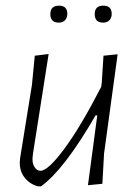

<svg xmlns="http://www.w3.org/2000/svg" viewBox="-20 -651 486 679"><path d="M189 -631Q218 -631 218 -602Q218 -588 210 -579.5Q202 -571 188 -571Q158 -571 158 -601Q158 -631 189 -631ZM375 -602Q375 -588 367 -579.5Q359 -571 345 -571Q315 -571 315 -601Q315 -631 345 -631Q375 -631 375 -602ZM152 -460 97 -110 95 -92Q94 -72 102.5 -59.5Q111 -47 123 -47Q150 -47 208 -125.5Q266 -204 338 -344L340 -360L346 -454L396 -459L348 -108L342 -1L291 4L324 -243H318Q207 -51 125 8H114Q85 0 67 -23Q49 -46 50 -78L51 -91L93 -351L103 -454Z"/></svg>

Font: Alegreya Sans Light
Style: Italic
Weight: 300
Italic angle: -7°
Designer: Juan Pablo del Peral
Foundry: Huerta Tipografica
Version: Version 2.007